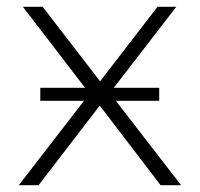

<svg xmlns="http://www.w3.org/2000/svg" viewBox="-20 -542 584 562"><path d="M35 0 226 -247H98V-285H229L47 -522H105L273 -304L441 -522H496L313 -285H446V-247H319L510 0H450L272 -233L93 0Z"/></svg>

Font: Montserrat Light
Style: Regular
Weight: 300
Designer: Julieta Ulanovsky
Foundry: Julieta Ulanovsky
Version: Version 9.000; ttfautohint (v1.8.4.7-5d5b)